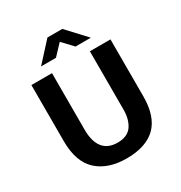

<svg xmlns="http://www.w3.org/2000/svg" viewBox="-191 -958 1043 1106"><g transform="rotate(-30 330.5 -405.0)"><path d="M67 -256V-630H204V-253C204 -201 215 -162 236 -135C257 -108 289 -94 333 -94C376 -94 408 -108 427 -135C446 -162 456 -198 456 -241V-630H593V-251C593 -163 571 -97 528 -54C484 -11 419 11 333 11C250 11 185 -11 138 -54C91 -97 67 -165 67 -256ZM169 -695 284 -821H383L500 -695H398L333 -764L268 -695Z"/></g></svg>

Font: Holmes&Hills Bold
Style: Bold
Weight: 500
Designer: Noopur Datye, Girish Dalvi, Yashodeep Gholap, Pallavi Karambelkar
Foundry: Ek Type
Version: ""